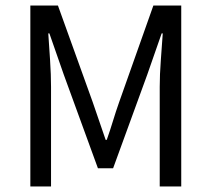

<svg xmlns="http://www.w3.org/2000/svg" viewBox="-20 -676 767 696"><path d="M90 0V-656H190L316 -306Q328 -272 339.5 -237.5Q351 -203 363 -169H367Q379 -203 389.5 -237.5Q400 -272 412 -306L536 -656H637V0H559V-361Q559 -405 563 -458Q567 -511 570 -555H566L514 -406L390 -66H335L211 -406L159 -555H155Q158 -511 161.5 -458Q165 -405 165 -361V0Z"/></svg>

Font: Giro Regular
Style: Regular
Weight: 400
Designer: Paul D. Hunt
Foundry: Adobe Systems Incorporated
Version: Version 1.000;PS 1.0;hotconv 1.0.88;makeotf.lib2.5.647800